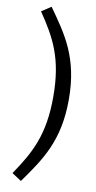

<svg xmlns="http://www.w3.org/2000/svg" viewBox="-113 -955 576 1155"><g transform="rotate(10 175.0 -378.0)"><path d="M104 -910 46 -872C144 -728 208 -611 208 -378C208 -146 144 -28 46 116L104 154C210 5 303 -123 303 -378C303 -633 210 -761 104 -910Z"/></g></svg>

Font: Glow Sans SC Normal Book
Style: Regular
Weight: 500
Designer: Ryoko NISHIZUKA (kana, bopomofo & ideographs); Paul D. Hunt (Latin, Greek & Cyrillic); Sandoll Communications, Soo-young
Version: Version 0.93